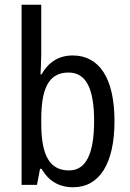

<svg xmlns="http://www.w3.org/2000/svg" viewBox="-20 -780 548 810"><path d="M154 -553V-760H71V0H136L149 -68H155C185 -17 228 10 289 10C398 10 463 -88 463 -269C463 -451 398 -546 287 -546C227 -546 184 -517 155 -466H151C152 -493 154 -524 154 -553ZM269 -474C344 -474 377 -405 377 -270C377 -129 342 -61 271 -61C188 -61 154 -127 154 -260V-275C154 -395 179 -474 269 -474Z"/></svg>

Font: Noto Sans Sinhala Condensed
Style: Regular
Weight: 400
Width: 3
Designer: Jelle Bosma - Monotype Design Team
Foundry: Monotype Imaging Inc.
Version: Version 2.006